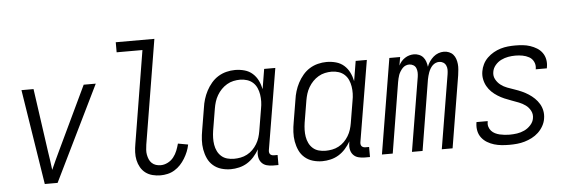

<svg xmlns="http://www.w3.org/2000/svg" viewBox="-48 -886 3097 1045"><g transform="rotate(-5 1500.0 -363.5)"><path d="M159 0 77 -520H143L192 -173Q196 -148 199.5 -123Q203 -98 206 -73Q217 -98 228.5 -123Q240 -148 252 -173L417 -520H483L229 0Z M791 8Q769 8 747.5 2.5Q726 -3 709.5 -15.5Q693 -28 682.5 -46.5Q672 -65 667.5 -86Q663 -107 664 -129.5Q665 -152 669 -174L752 -680H611V-735H822L728 -165Q726 -151 725 -137Q724 -123 726.5 -110Q729 -97 734 -85Q739 -73 748.5 -64Q758 -55 770.5 -51Q783 -47 797 -47Q816 -47 835 -56.5Q854 -66 867 -82.5Q880 -99 887.5 -118Q895 -137 900 -156L955 -146Q951 -126 943.5 -107.5Q936 -89 925 -71Q914 -53 900 -38Q886 -23 868 -12Q850 -1 830 3.5Q810 8 791 8Z M1175 8Q1148 8 1123 0.5Q1098 -7 1079 -23.5Q1060 -40 1049.5 -63Q1039 -86 1034.5 -111.5Q1030 -137 1031.5 -164Q1033 -191 1038 -218L1058 -338Q1061 -361 1068 -384Q1075 -407 1086.5 -429Q1098 -451 1114.5 -470.5Q1131 -490 1152 -503Q1173 -516 1197 -522Q1221 -528 1244 -528Q1271 -528 1296 -521Q1321 -514 1339.5 -497.5Q1358 -481 1369 -458.5Q1380 -436 1385 -411L1403 -520H1464L1390 -77Q1389 -71 1390 -65Q1391 -59 1394.5 -55Q1398 -51 1403.5 -49Q1409 -47 1415 -47H1435V8H1406Q1388 8 1371.5 3.5Q1355 -1 1344 -13Q1333 -25 1329.5 -42Q1326 -59 1329 -77L1331 -87Q1318 -65 1301.5 -46.5Q1285 -28 1264.5 -15.5Q1244 -3 1220.5 2.5Q1197 8 1175 8ZM1198 -47Q1215 -47 1233.5 -50.5Q1252 -54 1269 -63Q1286 -72 1299.5 -85.5Q1313 -99 1323 -115.5Q1333 -132 1338.5 -149.5Q1344 -167 1347 -185L1367 -305Q1371 -325 1371.5 -344.5Q1372 -364 1369 -383Q1366 -402 1358.5 -419Q1351 -436 1337.5 -448.5Q1324 -461 1305.5 -467Q1287 -473 1267 -473Q1249 -473 1230.5 -469Q1212 -465 1195 -455Q1178 -445 1164.5 -431Q1151 -417 1141 -400Q1131 -383 1125.5 -365Q1120 -347 1117 -329L1097 -209Q1094 -189 1093.5 -170Q1093 -151 1096 -132.5Q1099 -114 1107 -97.5Q1115 -81 1128.5 -69Q1142 -57 1160 -52Q1178 -47 1198 -47Z M1675 8Q1648 8 1623 0.5Q1598 -7 1579 -23.5Q1560 -40 1549.5 -63Q1539 -86 1534.5 -111.5Q1530 -137 1531.5 -164Q1533 -191 1538 -218L1558 -338Q1561 -361 1568 -384Q1575 -407 1586.5 -429Q1598 -451 1614.5 -470.5Q1631 -490 1652 -503Q1673 -516 1697 -522Q1721 -528 1744 -528Q1771 -528 1796 -521Q1821 -514 1839.5 -497.5Q1858 -481 1869 -458.5Q1880 -436 1885 -411L1903 -520H1964L1890 -77Q1889 -71 1890 -65Q1891 -59 1894.5 -55Q1898 -51 1903.5 -49Q1909 -47 1915 -47H1935V8H1906Q1888 8 1871.5 3.5Q1855 -1 1844 -13Q1833 -25 1829.5 -42Q1826 -59 1829 -77L1831 -87Q1818 -65 1801.5 -46.5Q1785 -28 1764.5 -15.5Q1744 -3 1720.5 2.5Q1697 8 1675 8ZM1698 -47Q1715 -47 1733.5 -50.5Q1752 -54 1769 -63Q1786 -72 1799.5 -85.5Q1813 -99 1823 -115.5Q1833 -132 1838.5 -149.5Q1844 -167 1847 -185L1867 -305Q1871 -325 1871.5 -344.5Q1872 -364 1869 -383Q1866 -402 1858.5 -419Q1851 -436 1837.5 -448.5Q1824 -461 1805.5 -467Q1787 -473 1767 -473Q1749 -473 1730.5 -469Q1712 -465 1695 -455Q1678 -445 1664.5 -431Q1651 -417 1641 -400Q1631 -383 1625.5 -365Q1620 -347 1617 -329L1597 -209Q1594 -189 1593.5 -170Q1593 -151 1596 -132.5Q1599 -114 1607 -97.5Q1615 -81 1628.5 -69Q1642 -57 1660 -52Q1678 -47 1698 -47Z M2001 0 2087 -520H2146L2138 -474Q2144 -486 2152.5 -496Q2161 -506 2172.5 -513.5Q2184 -521 2196.5 -524.5Q2209 -528 2221 -528Q2236 -528 2249.5 -522.5Q2263 -517 2272 -506.5Q2281 -496 2285.5 -482.5Q2290 -469 2292 -454Q2297 -469 2306.5 -482.5Q2316 -496 2328 -506.5Q2340 -517 2355 -522.5Q2370 -528 2385 -528Q2400 -528 2413.5 -522.5Q2427 -517 2436 -506.5Q2445 -496 2449.5 -482.5Q2454 -469 2455.5 -454.5Q2457 -440 2455.5 -424.5Q2454 -409 2452 -394L2387 0H2328L2395 -404Q2397 -417 2397 -429Q2397 -441 2392 -452Q2387 -463 2377 -469Q2367 -475 2355 -475Q2345 -475 2335.5 -471Q2326 -467 2318.5 -459.5Q2311 -452 2305.5 -442.5Q2300 -433 2296.5 -423.5Q2293 -414 2290.5 -404.5Q2288 -395 2286 -385L2223 0H2165L2232 -404Q2234 -417 2233.5 -429Q2233 -441 2228.5 -452Q2224 -463 2213.5 -469Q2203 -475 2191 -475Q2181 -475 2171.5 -471Q2162 -467 2155 -459.5Q2148 -452 2142 -442.5Q2136 -433 2132.5 -423.5Q2129 -414 2127 -404.5Q2125 -395 2123 -385L2060 0Z M2698 8Q2676 8 2655 6Q2634 4 2614 -2Q2594 -8 2576.5 -18.5Q2559 -29 2546.5 -45Q2534 -61 2529.5 -81.5Q2525 -102 2528 -124L2529 -131H2590V-127Q2587 -113 2591 -100Q2595 -87 2603.5 -77.5Q2612 -68 2624 -62Q2636 -56 2649 -53Q2662 -50 2675.5 -48.5Q2689 -47 2702 -47Q2723 -47 2743.5 -50Q2764 -53 2783.5 -62Q2803 -71 2818.5 -88Q2834 -105 2837 -125Q2841 -147 2831 -166Q2821 -185 2804.5 -197Q2788 -209 2769 -216.5Q2750 -224 2730 -231Q2710 -238 2691.5 -246Q2673 -254 2655.5 -265Q2638 -276 2623.5 -290Q2609 -304 2599 -322Q2589 -340 2585 -361Q2581 -382 2585 -404Q2588 -423 2597.5 -442Q2607 -461 2622.5 -476Q2638 -491 2656.5 -501.5Q2675 -512 2695 -518Q2715 -524 2735 -526Q2755 -528 2775 -528Q2796 -528 2816.5 -526Q2837 -524 2856.5 -517.5Q2876 -511 2893 -500.5Q2910 -490 2921.5 -474Q2933 -458 2937 -437.5Q2941 -417 2937 -396L2936 -389H2875L2876 -393Q2879 -413 2870.5 -430.5Q2862 -448 2845.5 -457Q2829 -466 2810 -469.5Q2791 -473 2771 -473Q2751 -473 2731.5 -469.5Q2712 -466 2693.5 -457Q2675 -448 2661 -431.5Q2647 -415 2644 -395Q2640 -373 2650 -354.5Q2660 -336 2676 -323.5Q2692 -311 2712 -303.5Q2732 -296 2751.5 -289.5Q2771 -283 2790 -274.5Q2809 -266 2826 -255Q2843 -244 2857.5 -230Q2872 -216 2882.5 -198.5Q2893 -181 2897 -160Q2901 -139 2897 -117Q2894 -97 2883 -77.5Q2872 -58 2856 -43Q2840 -28 2820.5 -18Q2801 -8 2780.5 -2Q2760 4 2739 6Q2718 8 2698 8Z"/></g></svg>

Font: Iosevka Light
Style: Italic
Weight: 300
Italic angle: -9°
Monospace: yes
Designer: Belleve Invis
Foundry: Belleve Invis
Version: Version 32.5.0; ttfautohint (v1.8.4)